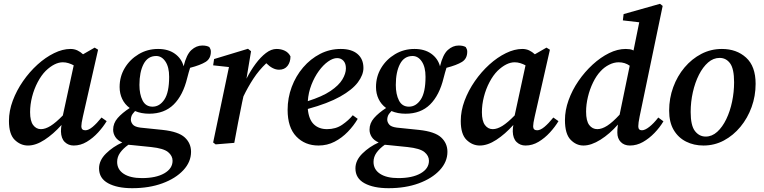

<svg xmlns="http://www.w3.org/2000/svg" viewBox="-20 -750 4013 1008"><path d="M138 -161Q138 -115 154 -93.5Q170 -72 195 -72Q218 -72 245.5 -89Q273 -106 310 -144L367 -407Q354 -414 339.5 -418.5Q325 -423 310 -423Q267 -423 220 -378Q197 -355 178 -319Q159 -283 148.5 -242Q138 -201 138 -161ZM367 14Q339 14 320 -4.5Q301 -23 300 -60Q300 -78 303 -94Q260 -46 214 -16Q168 14 127 14Q88 14 57.5 -15.5Q27 -45 27 -115Q27 -168 47 -221.5Q67 -275 101 -324Q135 -373 177 -411Q219 -449 264 -471Q309 -493 350 -493Q370 -493 386 -485.5Q402 -478 416 -465L477 -500L495 -489L415 -137Q407 -102 407 -87Q407 -66 428 -66Q445 -66 466.5 -84Q488 -102 513 -133L540 -114Q522 -84 495 -54.5Q468 -25 435.5 -5.5Q403 14 367 14Z M763 -153Q722 -153 689 -167Q674 -151 670.5 -141Q667 -131 667 -122Q667 -109 677 -96.5Q687 -84 717 -80L834 -68Q917 -59 950 -28.5Q983 2 983 47Q983 100 942.5 143.5Q902 187 832.5 212.5Q763 238 674 238Q595 238 547.5 212Q500 186 500 134Q500 92 536.5 56Q573 20 622 -2Q597 -13 585.5 -31Q574 -49 574 -69Q574 -103 597.5 -130Q621 -157 661 -183Q635 -202 621.5 -230.5Q608 -259 608 -293Q608 -348 635 -393Q662 -438 708 -465.5Q754 -493 810 -493Q863 -493 898 -468Q933 -443 944 -402Q959 -464 985 -487.5Q1011 -511 1042 -511Q1054 -511 1063 -509Q1072 -507 1079 -503Q1082 -498 1084.5 -492.5Q1087 -487 1087 -479Q1087 -442 1059.5 -425Q1032 -408 978 -394Q974 -382 970.5 -369Q967 -356 963 -341Q941 -250 892 -201.5Q843 -153 763 -153ZM781 -190Q818 -190 843 -227.5Q868 -265 868 -347Q868 -398 848.5 -427Q829 -456 800 -456Q756 -456 734 -414Q712 -372 712 -304Q712 -255 728.5 -222.5Q745 -190 781 -190ZM595 100Q595 140 629.5 162.5Q664 185 725 185Q799 185 842.5 160Q886 135 886 94Q886 68 862.5 48.5Q839 29 774 22L676 12Q671 11 665 11Q659 11 654 10Q626 30 610.5 52Q595 74 595 100Z M1099 -2 1182 -398 1099 -407 1104 -440 1282 -494 1298 -481 1274 -337Q1296 -380 1322 -415Q1348 -450 1376 -471.5Q1404 -493 1432 -493Q1456 -493 1475.5 -483.5Q1495 -474 1505 -454Q1505 -424 1489.5 -404Q1474 -384 1445 -384Q1412 -384 1378 -418Q1339 -381 1310 -336.5Q1281 -292 1258 -244L1251 -212Q1240 -159 1230 -106.5Q1220 -54 1210 0L1112 8Z M1750 -445Q1728 -445 1702.5 -427Q1677 -409 1654 -377.5Q1631 -346 1615 -305Q1599 -264 1596 -219Q1672 -243 1715.5 -272.5Q1759 -302 1777.5 -333Q1796 -364 1796 -391Q1796 -417 1783 -431Q1770 -445 1750 -445ZM1652 14Q1581 14 1535.5 -33.5Q1490 -81 1490 -173Q1490 -236 1511.5 -293.5Q1533 -351 1571.5 -396Q1610 -441 1660.5 -467Q1711 -493 1769 -493Q1826 -493 1857 -466.5Q1888 -440 1888 -393Q1888 -357 1859 -318Q1830 -279 1766 -243Q1702 -207 1596 -178Q1601 -123 1627.5 -97.5Q1654 -72 1697 -72Q1743 -72 1776.5 -95Q1810 -118 1832 -145L1858 -126Q1837 -90 1806 -58Q1775 -26 1736.5 -6Q1698 14 1652 14Z M2109 -153Q2068 -153 2035 -167Q2020 -151 2016.5 -141Q2013 -131 2013 -122Q2013 -109 2023 -96.5Q2033 -84 2063 -80L2180 -68Q2263 -59 2296 -28.5Q2329 2 2329 47Q2329 100 2288.5 143.5Q2248 187 2178.5 212.5Q2109 238 2020 238Q1941 238 1893.5 212Q1846 186 1846 134Q1846 92 1882.5 56Q1919 20 1968 -2Q1943 -13 1931.5 -31Q1920 -49 1920 -69Q1920 -103 1943.5 -130Q1967 -157 2007 -183Q1981 -202 1967.5 -230.5Q1954 -259 1954 -293Q1954 -348 1981 -393Q2008 -438 2054 -465.5Q2100 -493 2156 -493Q2209 -493 2244 -468Q2279 -443 2290 -402Q2305 -464 2331 -487.5Q2357 -511 2388 -511Q2400 -511 2409 -509Q2418 -507 2425 -503Q2428 -498 2430.5 -492.5Q2433 -487 2433 -479Q2433 -442 2405.5 -425Q2378 -408 2324 -394Q2320 -382 2316.5 -369Q2313 -356 2309 -341Q2287 -250 2238 -201.5Q2189 -153 2109 -153ZM2127 -190Q2164 -190 2189 -227.5Q2214 -265 2214 -347Q2214 -398 2194.5 -427Q2175 -456 2146 -456Q2102 -456 2080 -414Q2058 -372 2058 -304Q2058 -255 2074.5 -222.5Q2091 -190 2127 -190ZM1941 100Q1941 140 1975.5 162.5Q2010 185 2071 185Q2145 185 2188.5 160Q2232 135 2232 94Q2232 68 2208.5 48.5Q2185 29 2120 22L2022 12Q2017 11 2011 11Q2005 11 2000 10Q1972 30 1956.5 52Q1941 74 1941 100Z M2510 -161Q2510 -115 2526 -93.5Q2542 -72 2567 -72Q2590 -72 2617.5 -89Q2645 -106 2682 -144L2739 -407Q2726 -414 2711.5 -418.5Q2697 -423 2682 -423Q2639 -423 2592 -378Q2569 -355 2550 -319Q2531 -283 2520.5 -242Q2510 -201 2510 -161ZM2739 14Q2711 14 2692 -4.5Q2673 -23 2672 -60Q2672 -78 2675 -94Q2632 -46 2586 -16Q2540 14 2499 14Q2460 14 2429.5 -15.5Q2399 -45 2399 -115Q2399 -168 2419 -221.5Q2439 -275 2473 -324Q2507 -373 2549 -411Q2591 -449 2636 -471Q2681 -493 2722 -493Q2742 -493 2758 -485.5Q2774 -478 2788 -465L2849 -500L2867 -489L2787 -137Q2779 -102 2779 -87Q2779 -66 2800 -66Q2817 -66 2838.5 -84Q2860 -102 2885 -133L2912 -114Q2894 -84 2867 -54.5Q2840 -25 2807.5 -5.5Q2775 14 2739 14Z M3057 -164Q3057 -115 3073.5 -93.5Q3090 -72 3116 -72Q3140 -72 3168 -90Q3196 -108 3233 -148L3286 -405Q3261 -423 3228 -423Q3203 -423 3177.5 -410Q3152 -397 3133 -376Q3111 -353 3093.5 -317Q3076 -281 3066.5 -241Q3057 -201 3057 -164ZM3287 14Q3257 14 3239 -4.5Q3221 -23 3221 -54Q3221 -62 3221.5 -72Q3222 -82 3224 -96Q3181 -47 3132.5 -16.5Q3084 14 3043 14Q3005 14 2975.5 -16.5Q2946 -47 2946 -120Q2946 -171 2965 -224Q2984 -277 3017 -325Q3050 -373 3091.5 -411Q3133 -449 3177.5 -471Q3222 -493 3265 -493Q3276 -493 3286.5 -491.5Q3297 -490 3306 -485L3336 -633L3250 -643L3254 -676L3445 -730L3459 -719L3338 -138Q3331 -104 3331 -87Q3331 -66 3350 -66Q3366 -66 3389 -84Q3412 -102 3436 -133L3463 -113Q3444 -81 3416 -52Q3388 -23 3355.5 -4.5Q3323 14 3287 14Z M3673 14Q3623 14 3582 -6.5Q3541 -27 3517 -67.5Q3493 -108 3493 -169Q3493 -234 3514.5 -292.5Q3536 -351 3574 -396Q3612 -441 3662 -467Q3712 -493 3770 -493Q3847 -493 3897 -447.5Q3947 -402 3947 -310Q3947 -246 3926 -188Q3905 -130 3867.5 -84.5Q3830 -39 3780.5 -12.5Q3731 14 3673 14ZM3685 -33Q3718 -33 3745.5 -58Q3773 -83 3793 -124.5Q3813 -166 3823.5 -216.5Q3834 -267 3834 -318Q3834 -389 3813 -417.5Q3792 -446 3758 -446Q3725 -446 3697.5 -422Q3670 -398 3649.5 -357.5Q3629 -317 3617.5 -266Q3606 -215 3606 -162Q3606 -91 3628.5 -62Q3651 -33 3685 -33Z"/></svg>

Font: Source Serif 4 Semibold
Style: Italic
Weight: 600
Italic angle: -12°
Designer: Frank Grießhammer
Foundry: Adobe
Version: Version 4.005;hotconv 1.1.0;makeotfexe 2.6.0